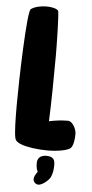

<svg xmlns="http://www.w3.org/2000/svg" viewBox="-61 -755 477 991"><g transform="rotate(5 177.5 -260.0)"><path d="M301 -142C270 -142 235 -138 203 -131C207 -221 209 -358 209 -474C209 -526 206 -698 200 -704C189 -715 165 -720 139 -720C110 -720 78 -713 59 -699C40 -685 30 -324 30 -203C30 -128 31 -59 38 -29C41 -15 54 -6 70 0C100 12 156 20 211 20C258 20 302 12 323 0C342 -11 345 -57 345 -79C345 -101 325 -142 301 -142ZM206 48C173 48 159 66 159 89C159 112 163 125 168 134C157 148 150 163 150 173C150 187 163 200 177 200C197 200 232 171 239 153C247 135 250 115 250 92C250 69 245 48 206 48Z"/></g></svg>

Font: Manosque
Style: Regular
Weight: 400
Designer: Ariel Martín Pérez
Foundry: Ariel Martín Pérez
Version: Version 1.005;hotconv 1.0.109;makeotfexe 2.5.65596